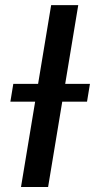

<svg xmlns="http://www.w3.org/2000/svg" viewBox="-20 -748 380 768"><path d="M293 -727.5 172.4 0H64L184.6 -727.5ZM21.5 -341.3 33.2 -412.6H339.8L328.1 -341.3Z"/></svg>

Font: Inter Display Medium
Style: Italic
Weight: 500
Italic angle: -9.39999°
Designer: Rasmus Andersson
Foundry: rsms
Version: Version 4.000;git-a52131595